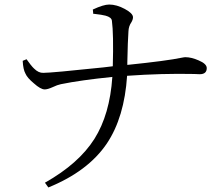

<svg xmlns="http://www.w3.org/2000/svg" viewBox="-20 -777 951 846"><path d="M193 49 178 28Q327 -56 396 -165Q464 -273 475 -438Q336 -424 248 -406Q233 -403 212 -393Q190 -383 177 -383Q159 -383 129 -410Q100 -434 92 -453Q82 -471 80 -509L97 -516Q118 -486 130 -475Q150 -455 171 -456Q207 -456 435 -480Q464 -484 477 -485Q481 -627 473 -686Q471 -701 445 -708Q430 -712 395 -716Q392 -716 391 -716L389 -735Q436 -757 461 -757Q494 -757 530 -737.5Q566 -718 566 -701Q566 -691 559 -679Q547 -662 546 -639Q543 -598 541 -502Q541 -495 541 -491Q716 -509 782 -523Q792 -525 797 -525Q823 -525 855 -511Q891 -496 891 -477Q891 -450 860 -450Q854 -450 835 -451Q695 -454 540 -443Q528 -260 451 -145Q368 -22 193 49Z"/></svg>

Font: Cactus Classical Serif
Style: Regular
Weight: 400
Designer: Henry Chan (via Glyphwiki)、田海東、宇文滿月
Foundry: Moonlit Owen
Version: Version 1.000